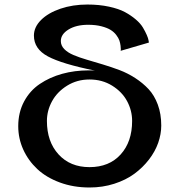

<svg xmlns="http://www.w3.org/2000/svg" viewBox="-20 -809 788 843"><path d="M509.8 -585.9Q510.3 -588.4 510.5 -592.5Q510.7 -596.7 509.3 -608.4Q507.8 -620.1 504.2 -631.1Q500.5 -642.1 490.5 -655.3Q480.5 -668.5 465.6 -677.7Q450.7 -687 425.3 -693.6Q399.9 -700.2 367.2 -700.2Q314.5 -700.2 280.8 -679.4Q247.1 -658.7 247.1 -628.9Q247.1 -608.9 262.2 -593.5Q277.3 -578.1 302.7 -567.4Q328.1 -556.6 361.3 -546.9Q394.5 -537.1 431.2 -526.1Q467.8 -515.1 504.2 -501.5Q540.5 -487.8 573.7 -466.3Q606.9 -444.8 632.3 -417.7Q657.7 -390.6 672.9 -349.6Q688 -308.6 688 -257.8Q688 -220.2 674.6 -181.9Q661.1 -143.6 634 -108.4Q606.9 -73.2 569.8 -45.9Q532.7 -18.6 481.7 -2.2Q430.7 14.2 373 14.2Q302.2 14.2 242.7 -7.8Q183.1 -29.8 143.6 -66.9Q104 -104 82 -152.6Q60.1 -201.2 60.1 -254.9Q60.1 -315.4 85.7 -363.3Q111.3 -411.1 154.8 -440.4Q198.2 -469.7 252.9 -484.9Q307.6 -500 369.1 -500Q388.2 -500 397 -499Q252 -528.3 190.4 -561.3Q128.9 -594.2 128.9 -652.8Q128.9 -689.9 160.2 -721.2Q191.4 -752.4 245.4 -770.8Q299.3 -789.1 363.8 -789.1Q415.5 -789.1 458.5 -779.8Q501.5 -770.5 528.6 -755.9Q555.7 -741.2 576.4 -723.4Q597.2 -705.6 607.7 -687.7Q618.2 -669.9 624.5 -655.3Q630.9 -640.6 632.3 -631.3L633.8 -622.1ZM560.1 -277.8Q560.1 -323.7 538.1 -364.7Q516.1 -405.8 472.4 -432.9Q428.7 -460 373 -460Q318.4 -460 274.7 -432.9Q231 -405.8 208.5 -364.5Q186 -323.2 186 -277.8Q186 -187 237.1 -131.1Q288.1 -75.2 373 -75.2Q459.5 -75.2 509.8 -130.9Q560.1 -186.5 560.1 -277.8Z"/></svg>

Font: Sporting Grotesque
Style: Regular
Weight: 400
Designer: Lucas LE BIHAN
Foundry: Lucas LE BIHAN
Version: Version 2.001;PS 2.1;hotconv 1.0.88;makeotf.lib2.5.647800